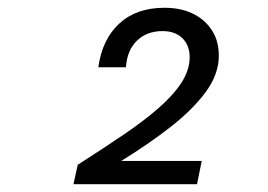

<svg xmlns="http://www.w3.org/2000/svg" viewBox="-20 -775 690 494"><path d="M169 -301 180 -351Q244 -392 296.5 -427.5Q349 -463 387.5 -496.5Q426 -530 447 -562.5Q468 -595 468 -628Q468 -658 449.5 -676.5Q431 -695 398 -695Q358 -695 332.5 -670.5Q307 -646 304 -602H233Q243 -674 287 -714.5Q331 -755 403 -755Q445 -755 476 -740Q507 -725 525 -697.5Q543 -670 543 -632Q543 -584 509.5 -538.5Q476 -493 419 -448.5Q362 -404 292 -361H499L487 -301Z"/></svg>

Font: Azeret Mono Thin Light
Style: Italic
Weight: 300
Italic angle: -12°
Version: Version 1.002